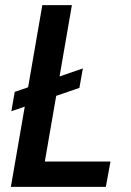

<svg xmlns="http://www.w3.org/2000/svg" viewBox="-20 -731 511 751"><path d="M304.2 -463.4 290.5 -387.2 24.4 -295.9 37.6 -371.6ZM412.1 -99.1 394 0H106.9L124.5 -99.1ZM261.2 -710.9 138.2 0H22.5L145.5 -710.9Z"/></svg>

Font: Roboto Condensed Medium
Style: Italic
Weight: 500
Italic angle: -12°
Designer: Christian Robertson
Foundry: Google
Version: Version 3.0; 2020